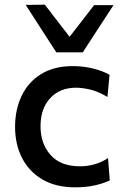

<svg xmlns="http://www.w3.org/2000/svg" viewBox="-20 -792 531 822"><path d="M301 10Q219 10 161.5 -23.8Q104 -57.5 74.2 -116Q44.5 -174.5 44.5 -248.5Q44.5 -323 72.8 -382Q101 -441 156.2 -475Q211.5 -509 292 -509Q336 -509 377.8 -498.8Q419.5 -488.5 449 -472L440 -377Q398 -401.5 364.5 -409Q331 -416.5 305.5 -416.5Q236.5 -416.5 195 -371.8Q153.5 -327 153.5 -251Q153.5 -177.5 196.2 -128.8Q239 -80 323 -80Q354 -80 384.2 -88.5Q414.5 -97 442.5 -115L450 -19.5Q425 -7.5 387.8 1.2Q350.5 10 301 10ZM221 -568Q188 -619 155.2 -669.8Q122.5 -720.5 90 -771L172 -772Q198.5 -737.5 224.8 -703.2Q251 -669 278 -634.5Q304.5 -668.5 330.5 -702.2Q356.5 -736 383 -770H466Q433.5 -720.5 400.5 -669.8Q367.5 -619 334.5 -568Z"/></svg>

Font: Commissioner Medium
Style: Regular
Weight: 500
Designer: Kostas Bartsokas
Foundry: Kostas Bartsokas
Version: Version 1.000; ttfautohint (v1.8.3)